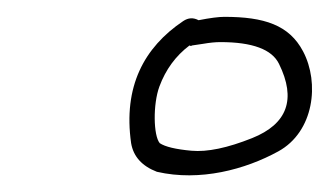

<svg xmlns="http://www.w3.org/2000/svg" viewBox="-20 -658 391 228"><path d="M205 -604C188.7 -591.7 176.8 -575.5 169.3 -555.3C161.5 -534.2 162.1 -497 169.7 -488C176.1 -483.7 188.7 -480.7 207.4 -479C226.1 -477.3 250.1 -482.3 279.4 -494C321.3 -510.8 332 -540.2 311.3 -582.2C302.9 -599.4 279.7 -608 241.7 -608C235.7 -608 228.9 -607.3 221.4 -606L208 -604C207.3 -603.3 206.3 -603.3 205 -604ZM246.4 -638C293.8 -638 323.4 -628.3 339.9 -597C359.7 -559.6 353 -501.5 310.4 -478.2C271.4 -456.8 217.6 -442.2 166.3 -454C148.6 -460.8 138.4 -472.1 135.7 -488C126.2 -554.9 150.8 -601.6 197.6 -633C203.6 -637 209.6 -637.3 215.8 -634C229.5 -636.7 239.8 -638 246.4 -638Z"/></svg>

Font: MewTooHand
Style: ReversedIta
Weight: 400
Designer: Mew Too, Robert Jablonski
Version: Version 0.77